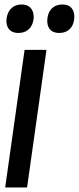

<svg xmlns="http://www.w3.org/2000/svg" viewBox="-20 -801 350 851"><path d="M61 -655C104 -655 125 -683 129 -718C132 -752 116 -781 76 -781C34 -781 13 -752 9 -718C5 -683 21 -655 61 -655ZM242 -655C285 -655 306 -683 309 -718C313 -752 297 -781 257 -781C214 -781 193 -752 190 -718C186 -683 202 -655 242 -655ZM100 30 186 -580H89L3 30Z"/></svg>

Font: Smiley Sans Oblique
Style: Regular
Weight: 400
Italic angle: -8°
Designer: oooooohmygosh, Nagisa Chen, Janine Sui, Heda Shi, Jian Li
Foundry: atelierAnchor
Version: Version 2.0.1